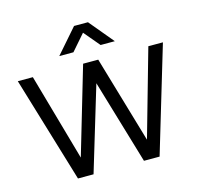

<svg xmlns="http://www.w3.org/2000/svg" viewBox="-130 -1087 1272 1227"><g transform="rotate(-15 506.0 -474.0)"><path d="M236.5 0 26 -700H125.5L288.5 -124.5L458 -700H558L726.5 -125.5L889.5 -700H986L776.5 0H673L507.5 -557.5L339.5 0ZM323.5 -786.5 464.5 -948H556.5L691 -786.5H597L508.5 -891.5L417 -786.5Z"/></g></svg>

Font: Geologica Light
Style: Regular
Weight: 300
Designer: Sindre Bremnes, Frode Helland
Foundry: Monokrom Skriftforlag AS
Version: Version 1.010; ttfautohint (v1.8.4.7-5d5b);gftools[0.9.28]